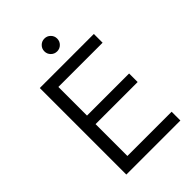

<svg xmlns="http://www.w3.org/2000/svg" viewBox="-246 -954 1059 1059"><g transform="rotate(-45 283.5 -425.0)"><path d="M516.7 0H95V-675H516.7V-606.7H171.7V-383.3H500V-316.7H171.7V-68.3H516.7ZM305.8 -750Q285 -750 270.4 -764.6Q255.8 -779.2 255.8 -800Q255.8 -820.8 270.4 -835.4Q285 -850 305.8 -850Q326.7 -850 341.2 -835.4Q355.8 -820.8 355.8 -800Q355.8 -779.2 341.2 -764.6Q326.7 -750 305.8 -750Z"/></g></svg>

Font: Funnel Sans Light
Style: Regular
Weight: 300
Designer: NORD ID, Kristian Moeller
Foundry: Dicotype
Version: Version 1.000